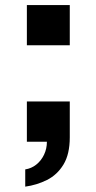

<svg xmlns="http://www.w3.org/2000/svg" viewBox="-20 -547 371 741"><path d="M77.4 173.3V106.8Q101.1 103.2 119.9 88.3Q138.8 73.4 149.9 50.2Q161 27 161 0H83.7V-155.3H249.3V-17Q249.3 48 225 88Q200.7 127.9 161.2 147.6Q121.7 167.3 77.4 173.3ZM83.7 -372.2V-527.4H249.3V-372.2Z"/></svg>

Font: Archivo SemiBold SemiExpanded
Style: Regular
Weight: 600
Width: 6
Version: Version 2.001